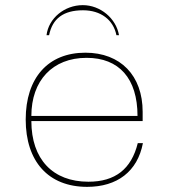

<svg xmlns="http://www.w3.org/2000/svg" viewBox="-20 -717 656 747"><path d="M80 -252C80 -89 168 10 319 10C436 10 515 -50 536 -160H516C491 -59 428 -10 324 -10C185 -10 102 -98 102 -246H535V-282C535 -423 449 -512 312 -512C167 -512 80 -414 80 -252ZM102 -266C102 -403 184 -492 317 -492C443 -492 515 -412 515 -266ZM443 -580C432 -645 371 -697 302 -697C231 -697 169 -646 161 -580H171C184 -645 227 -677 303 -677C372 -677 421 -640 433 -580Z"/></svg>

Font: Perun Thin
Style: Regular
Weight: 100
Foundry: Copyright (c) Stefan Peev, Context Ltd, 2016
Version: Version 1.089